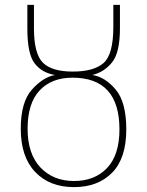

<svg xmlns="http://www.w3.org/2000/svg" viewBox="-20 -754 600 786"><path d="M283 12Q381 12 439 -47Q497 -106 497 -224Q497 -336 453.5 -387.5Q410 -439 358 -447Q407 -459 439 -499Q471 -539 471 -638V-734H444V-645Q444 -531 404 -496Q364 -461 278 -461Q192 -461 155.5 -497.5Q119 -534 119 -638V-734H92V-635Q92 -534 121.5 -495Q151 -456 205 -447Q156 -438 110.5 -387Q65 -336 65 -227Q65 -112 124 -50Q183 12 283 12ZM283 -13Q198 -13 145.5 -68.5Q93 -124 93 -227Q93 -331 142 -383.5Q191 -436 277 -436Q469 -436 469 -224Q469 -120 418.5 -66.5Q368 -13 283 -13Z"/></svg>

Font: Noto Sans Display Thin
Style: Regular
Weight: 250
Designer: Monotype Design Team
Foundry: Monotype Imaging Inc.
Version: Version 1.900